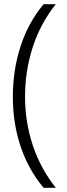

<svg xmlns="http://www.w3.org/2000/svg" viewBox="-20 -734 318 912"><path d="M41 -274Q41 -402 78 -515Q115 -628 187 -714H245Q172 -623 135.5 -510Q99 -397 99 -275Q99 -155 135.5 -44.5Q172 66 245 158H187Q115 72 78 -38Q41 -148 41 -274Z"/></svg>

Font: Noto Sans Light
Style: Regular
Weight: 300
Designer: Monotype Design Team
Foundry: Monotype Imaging Inc.
Version: Version 2.007